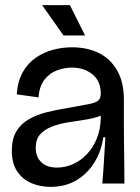

<svg xmlns="http://www.w3.org/2000/svg" viewBox="-20 -714 544 747"><path d="M177 13Q136 13 102 -1.5Q68 -16 47 -47Q26 -78 26 -128Q26 -173 43 -202Q60 -231 90.5 -249Q121 -267 160.5 -277Q200 -287 244 -294Q301 -304 328 -309.5Q355 -315 363.5 -324Q372 -333 372 -350Q372 -399 339.5 -425Q307 -451 259 -451Q230 -451 201 -440Q172 -429 152.5 -403.5Q133 -378 130 -335L45 -347Q49 -399 69 -434Q89 -469 120 -490Q151 -511 187 -520.5Q223 -530 260 -530Q319 -530 364 -508Q409 -486 435.5 -440.5Q462 -395 462 -326V-228Q462 -190 462.5 -152Q463 -114 463.5 -76Q464 -38 464 0H378Q382 -45 384.5 -88.5Q387 -132 390 -180H382Q374 -125 347 -81.5Q320 -38 277 -12.5Q234 13 177 13ZM202 -62Q233 -62 263 -75Q293 -88 317 -113Q341 -138 356 -173.5Q371 -209 372 -254L373 -276L399 -285Q388 -269 363 -260.5Q338 -252 306 -247.5Q274 -243 241.5 -237.5Q209 -232 181 -221Q153 -210 136 -191Q119 -172 119 -138Q119 -104 140.5 -83Q162 -62 202 -62ZM227 -576 144 -694H252L311 -576Z"/></svg>

Font: Bricolage Grotesque 96pt ExtraBold 96pt
Style: Regular
Weight: 400
Version: Version 1.001;gftools[0.9.33.dev8+g029e19f]